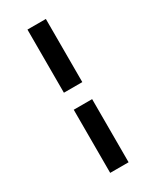

<svg xmlns="http://www.w3.org/2000/svg" viewBox="-164 -719 582 715"><g transform="rotate(-30 126.5 -362.0)"><path d="M86.9 -398.4V-669.9H166V-398.4ZM86.9 -53.7V-325.2H166V-53.7Z"/></g></svg>

Font: Elstob 10pt Medium
Style: Regular
Weight: 500
Designer: Peter S. Baker
Version: Version 1.015